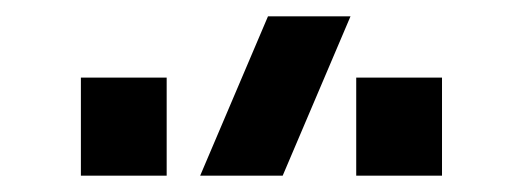

<svg xmlns="http://www.w3.org/2000/svg" viewBox="-20 -830 640 235"><path d="M326 -615H225L308 -810H409ZM416 -615V-735H521V-615ZM79 -615V-735H184V-615Z"/></svg>

Font: Vela Sans ExtBd
Style: Regular
Weight: 800
Designer: Principal design: Mikhail Sharanda - project Manrope.
Design modification: Ravid Balaliev
Foundry: Mikhail Sharanda
Version: Version 1.001